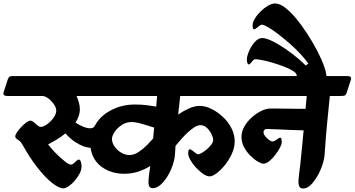

<svg xmlns="http://www.w3.org/2000/svg" viewBox="-76 -1063 2043 1106"><path d="M-55 -532 -31 -606Q-26 -620 -19 -622.5Q-12 -625 0 -625H1358Q1386 -625 1379 -603L1355 -529Q1350 -513 1339.5 -511.5Q1329 -510 1306 -510H962Q959 -485 956.5 -458.5Q954 -432 950 -403Q979 -423 1012 -438Q1045 -453 1075 -453Q1107 -453 1141.5 -436Q1176 -419 1207 -390.5Q1238 -362 1257 -325Q1276 -288 1276 -248Q1276 -214 1260 -178.5Q1244 -143 1220.5 -113.5Q1197 -84 1172.5 -65.5Q1148 -47 1131 -47Q1115 -47 1094 -61.5Q1073 -76 1053 -97.5Q1033 -119 1020.5 -141.5Q1008 -164 1008 -180Q1008 -186 1009.5 -194.5Q1011 -203 1017 -203Q1023 -203 1032 -196Q1041 -189 1050.5 -181.5Q1060 -174 1066 -174Q1072 -174 1086 -182Q1100 -190 1115.5 -203Q1131 -216 1141.5 -230.5Q1152 -245 1152 -257Q1152 -270 1142.5 -290Q1133 -310 1116.5 -326Q1100 -342 1079 -342Q1063 -342 1044.5 -330.5Q1026 -319 1006 -300.5Q986 -282 968 -261.5Q950 -241 935 -223L932 -174Q930 -145 918.5 -111Q907 -77 888.5 -47Q870 -17 848 2Q826 21 804 21Q781 21 779.5 -6.5Q778 -34 790 -107Q760 -88 722 -75Q684 -62 639 -62Q590 -62 548.5 -79.5Q507 -97 479.5 -130.5Q452 -164 446 -211Q412 -215 383 -230Q354 -245 333 -263Q312 -281 301 -295Q275 -273 248 -257.5Q221 -242 201 -231Q210 -219 227.5 -199.5Q245 -180 265.5 -161Q286 -142 304 -128.5Q322 -115 332 -115Q341 -115 349 -122Q357 -129 364.5 -136.5Q372 -144 378 -144Q386 -144 390 -130Q394 -116 394 -106Q394 -85 382.5 -63Q371 -41 354 -21.5Q337 -2 319 10Q301 22 289 22Q264 22 224.5 -9Q185 -40 140.5 -96.5Q96 -153 55 -227Q46 -244 36 -251.5Q26 -259 19 -264Q12 -269 12 -278Q12 -287 22 -301.5Q32 -316 46.5 -331.5Q61 -347 75.5 -357.5Q90 -368 99 -368Q108 -368 118.5 -359Q129 -350 139.5 -341Q150 -332 160 -332Q173 -332 194 -346.5Q215 -361 231.5 -383Q248 -405 248 -427Q248 -442 235 -461.5Q222 -481 203 -495.5Q184 -510 167 -510H-34Q-62 -510 -55 -532ZM359 -357Q375 -346 398 -335.5Q421 -325 441.5 -324Q462 -323 470 -338Q500 -395 563.5 -428Q627 -461 700 -461Q741 -461 774.5 -456.5Q808 -452 824 -449L829 -510H365Q373 -491 378.5 -472Q384 -453 384 -434Q384 -413 377 -393.5Q370 -374 359 -357ZM569 -263Q569 -241 583.5 -219.5Q598 -198 621.5 -184Q645 -170 670 -170Q696 -170 722.5 -187.5Q749 -205 771.5 -228Q794 -251 806 -265L812 -328Q782 -338 744 -349Q706 -360 681 -360Q650 -360 624.5 -342.5Q599 -325 584 -302.5Q569 -280 569 -263Z M1632 -616Q1632 -618 1632.5 -621Q1633 -624 1633 -629Q1633 -641 1612.5 -654Q1592 -667 1561 -679Q1530 -691 1496.6 -701Q1463.3 -711.1 1435.1 -716.5Q1407 -722 1395 -722Q1388 -722 1381.1 -714.7Q1374.1 -707.5 1368.6 -699.7Q1363 -692 1357 -692Q1351.5 -692 1348.8 -700.5Q1346 -709 1346 -722Q1346 -734.1 1353 -754.6Q1360 -775 1372.5 -795.5Q1385 -816 1401 -830Q1417 -844 1434 -844Q1456 -844 1491.9 -826.5Q1527.8 -809.1 1568.9 -781Q1610 -753 1646.5 -721.5Q1683 -690 1706 -661.5Q1729 -633 1729 -616ZM1717 -616Q1718 -618 1709 -630Q1700 -642 1690 -656Q1680 -670 1674 -677L1700 -697Q1681 -724 1652 -755Q1623 -786 1589.5 -815Q1556 -844 1524.4 -868.1Q1492.8 -892.1 1467.9 -906.6Q1443 -921 1432 -921Q1427.2 -921 1418.6 -914.5Q1410 -908 1401.3 -901Q1392.6 -894 1388 -894Q1379 -894 1379 -917Q1379 -933.3 1391.4 -954.5Q1403.8 -975.7 1423.9 -995.9Q1444 -1016 1466.5 -1029.5Q1489 -1043 1508.7 -1043Q1535 -1043 1566.5 -1019Q1598 -995 1631 -955Q1664 -915 1695 -867Q1726 -819 1751 -771Q1776 -723 1790.5 -682.2Q1805 -641.4 1805 -616Z M1251 -532 1274 -606Q1279 -620 1286.5 -622.5Q1294 -625 1306 -625H1924Q1952 -625 1945 -603L1921 -529Q1916 -513 1905.5 -511.5Q1895 -510 1872 -510H1824Q1820 -469 1816.5 -435Q1813 -401 1809.5 -364.5Q1806 -328 1802 -282.5Q1798 -237 1794 -174Q1792 -145 1780.5 -111Q1769 -77 1751 -46.5Q1733 -16 1712.5 3.5Q1692 23 1671 23Q1653 23 1647.5 9.5Q1642 -4 1643.5 -24Q1645 -44 1647 -62Q1650 -81 1654 -117Q1658 -153 1662.5 -202.5Q1667 -252 1673 -312Q1641 -313 1598.5 -314.5Q1556 -316 1518 -318Q1480 -320 1460 -320Q1452 -320 1447 -314.5Q1442 -309 1442 -301Q1442 -291 1451.5 -278.5Q1461 -266 1473.5 -257Q1486 -248 1495 -248Q1501 -248 1509.5 -253.5Q1518 -259 1526 -264.5Q1534 -270 1538 -270Q1544 -270 1545.5 -260.5Q1547 -251 1547 -244Q1547 -232 1536.5 -212Q1526 -192 1509.5 -170.5Q1493 -149 1475 -134.5Q1457 -120 1441 -120Q1430 -120 1409.5 -132Q1389 -144 1367 -165.5Q1345 -187 1330 -215Q1315 -243 1315 -275Q1315 -304 1331 -333Q1347 -362 1373 -385.5Q1399 -409 1428 -423.5Q1457 -438 1484 -438Q1507 -438 1542 -437.5Q1577 -437 1615.5 -436.5Q1654 -436 1684 -436L1691 -510H1272Q1244 -510 1251 -532Z"/></svg>

Font: Alkatra
Style: Regular
Weight: 400
Designer: Suman Bhandary
Version: Version 1.100;gftools[0.9.22]